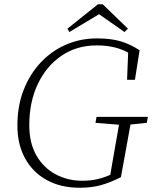

<svg xmlns="http://www.w3.org/2000/svg" viewBox="-20 -870 717 905"><path d="M62 -278Q62 -370 91 -445Q120 -520 171.5 -575Q223 -630 291 -659.5Q359 -689 437 -689Q502 -689 548 -675.5Q594 -662 638 -633L616 -494H579L584 -622Q523 -656 436 -656Q341 -656 269.5 -607Q198 -558 158 -473.5Q118 -389 118 -280Q118 -196 151.5 -137.5Q185 -79 242 -48.5Q299 -18 367 -18Q405 -18 436.5 -25Q468 -32 500 -46L508 -94Q516 -141 524.5 -188.5Q533 -236 541 -282L430 -291L435 -319H677L672 -291L595 -283L550 -35Q501 -10 456.5 2.5Q412 15 356 15Q267 15 201 -21Q135 -57 98.5 -123Q62 -189 62 -278ZM464 -850 583 -735 567 -719 447 -803 307 -719 298 -735 442 -850Z"/></svg>

Font: Source Serif Pro Light
Style: Italic
Weight: 300
Italic angle: -12°
Designer: Frank Grießhammer
Foundry: Adobe Systems Incorporated
Version: Version 3.001;hotconv 1.0.111;makeotfexe 2.5.65597